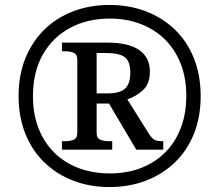

<svg xmlns="http://www.w3.org/2000/svg" viewBox="-20 -745 885 775"><path d="M422 10Q342 10 275 -16Q208 -42 158.5 -90Q109 -138 82 -206Q55 -274 55 -358Q55 -441 82 -508.5Q109 -576 158 -624.5Q207 -673 274.5 -699Q342 -725 422 -725Q502 -725 569.5 -699Q637 -673 686.5 -625Q736 -577 763 -509Q790 -441 790 -357Q790 -273 763 -205.5Q736 -138 686.5 -90Q637 -42 569.5 -16Q502 10 422 10ZM423 -45Q493 -45 549.5 -67Q606 -89 647 -130Q688 -171 710 -229Q732 -287 732 -358Q732 -430 709.5 -487.5Q687 -545 646 -585.5Q605 -626 548.5 -648Q492 -670 423 -670Q332 -670 262 -632Q192 -594 152.5 -524Q113 -454 113 -357Q113 -284 136 -226Q159 -168 200.5 -127.5Q242 -87 299 -66Q356 -45 423 -45ZM230 -141V-175H243Q263 -175 277.5 -181Q292 -187 292 -210V-503Q292 -526 277.5 -532Q263 -538 243 -538H230V-573H413Q499 -573 542 -543Q585 -513 585 -456Q585 -407 557.5 -381.5Q530 -356 494 -344L583 -202Q594 -186 604 -180.5Q614 -175 639 -175V-141H530L420 -327H370V-210Q370 -187 385 -181Q400 -175 419 -175H433V-141ZM412 -368Q465 -368 485.5 -388Q506 -408 506 -451Q506 -497 484 -514Q462 -531 409 -531H370V-368Z"/></svg>

Font: Noto Serif Malayalam
Style: Regular
Weight: 400
Designer: Indian type Foundry, Jelle Bosma, Monotype Design Team
Foundry: Monotype Imaging Inc.
Version: Version 2.103